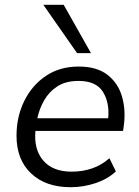

<svg xmlns="http://www.w3.org/2000/svg" viewBox="-20 -773 582 802"><path d="M275 9Q171 9 110 -48.5Q49 -106 49 -206Q49 -285 81 -350.5Q113 -416 171 -455.5Q229 -495 309 -495Q385 -495 429.5 -460Q474 -425 490 -368.5Q506 -312 497 -247L494 -226H128Q121 -148 161 -102Q201 -56 279 -56Q325 -56 364.5 -69.5Q404 -83 437 -112L464 -57Q430 -25 379 -8Q328 9 275 9ZM308 -435Q255 -435 220 -412.5Q185 -390 164.5 -354Q144 -318 136 -279H432Q438 -345 409.5 -390Q381 -435 308 -435ZM302 -551 161 -753H246L360 -551Z"/></svg>

Font: Nunito Sans
Style: Italic
Weight: 400
Italic angle: -9°
Designer: Vernon Adams
Foundry: Vernon Adams
Version: Version 3.006; ttfautohint (v1.8.3)